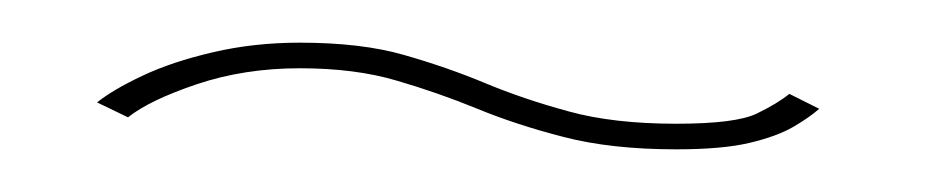

<svg xmlns="http://www.w3.org/2000/svg" viewBox="-20 -391 446 90"><path d="M297 -321Q318.5 -321 331.2 -324Q344 -327 351.8 -331.5Q359.5 -336 364 -340L350 -347Q344.5 -342.5 334.8 -337.8Q325 -333 297 -333Q267.5 -333 246.5 -338.8Q225.5 -344.5 207.5 -352Q189.5 -359.5 169.5 -365.2Q149.5 -371 120.5 -371Q99 -371 79.8 -366.5Q60.5 -362 46.8 -355.5Q33 -349 25.5 -343L40 -336Q50 -344 72.2 -351.5Q94.5 -359 120.5 -359Q146.5 -359 166 -353.2Q185.5 -347.5 203.8 -340Q222 -332.5 244.2 -326.8Q266.5 -321 297 -321Z"/></svg>

Font: Anybody Expanded Thin
Style: Regular
Weight: 250
Width: 7
Version: Version 1.113;gftools[0.9.25]